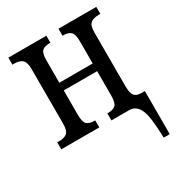

<svg xmlns="http://www.w3.org/2000/svg" viewBox="-177 -650 899 972"><g transform="rotate(-30 273.0 -164.0)"><path d="M492 137Q487 61 467.5 30.5Q448 0 414 0H310V-41H313Q344 -41 358 -54Q372 -67 372 -108V-252H177V-108Q177 -67 191 -54Q205 -41 235 -41H239V0H17V-41H28Q60 -41 75 -54.5Q90 -68 90 -108V-427Q90 -467 74.5 -481Q59 -495 28 -495H17V-536H239V-495H235Q204 -495 190.5 -482Q177 -469 177 -428V-297H372V-427Q372 -468 358 -481.5Q344 -495 313 -495H310V-536H531V-495H522Q489 -495 473.5 -481.5Q458 -468 458 -428V-116Q458 -74 470 -59Q482 -44 511 -44H531V208H496Z"/></g></svg>

Font: Noto Serif Cond
Style: Regular
Weight: 400
Width: 3
Designer: Monotype Design Team
Foundry: Monotype Imaging Inc.
Version: Version 1.001